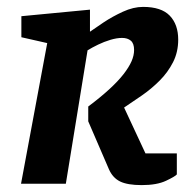

<svg xmlns="http://www.w3.org/2000/svg" viewBox="-20 -533 564 557"><path d="M391 4Q350 4 328.5 -6.5Q307 -17 296 -42L236 -181V-224Q272 -251 297.5 -274.5Q323 -298 338.5 -318Q354 -338 361.5 -355Q369 -372 369 -388Q369 -407 359.5 -415Q350 -423 334 -423Q319 -423 300.5 -417.5Q282 -412 264.5 -403.5Q247 -395 234 -387L171 0H41L117 -408L42 -425V-486L241 -505V-441Q255 -451 280.5 -468Q306 -485 336.5 -499Q367 -513 395 -513Q448 -513 472.5 -487.5Q497 -462 497 -418Q497 -382 482 -352.5Q467 -323 443 -299Q419 -275 391.5 -256Q364 -237 340 -221L402 -88H493V-27Q488 -21 461.5 -8.5Q435 4 391 4Z"/></svg>

Font: Faustina Light
Style: Bold Italic
Weight: 700
Italic angle: -8°
Version: Version 1.200